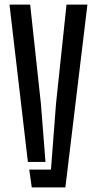

<svg xmlns="http://www.w3.org/2000/svg" viewBox="-20 -820 423 840"><path d="M21.5 -800H112L159 -365.5L179 -111.5H102ZM108 -78H203L225 -365.5L271 -800H362.5L266 0H119Z"/></svg>

Font: Big Shoulders Stencil Display SemiBold
Style: Regular
Weight: 600
Designer: Patric King
Foundry: XO Type Co
Version: Version 1.000